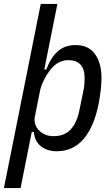

<svg xmlns="http://www.w3.org/2000/svg" viewBox="-34 -760 573 980"><path d="M174 -740H259L192 -405H202Q226 -468 262 -499Q298 -530 352 -530Q417 -530 450.5 -484.5Q484 -439 484 -361Q484 -333 480 -298.5Q476 -264 470 -233Q447 -115 393.5 -51.5Q340 12 255 12Q208 12 175.5 -13Q143 -38 139 -86H128L71 200H-14ZM240 -65Q294 -65 326 -98.5Q358 -132 371 -196L393 -303Q396 -319 397 -334Q398 -349 398 -360Q398 -408 376.5 -430.5Q355 -453 315 -453Q262 -453 224 -405Q205 -381 190 -351Q175 -321 170 -295L144 -165Q140 -147 145 -129Q150 -111 162.5 -97Q175 -83 194.5 -74Q214 -65 240 -65Z"/></svg>

Font: IBM Plex Sans Condensed Text
Style: Italic
Weight: 450
Width: 3
Italic angle: -11°
Designer: Mike Abbink, Paul van der Laan, Pieter van Rosmalen
Foundry: Bold Monday
Version: Version 1.1